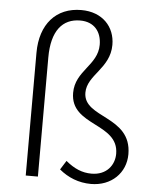

<svg xmlns="http://www.w3.org/2000/svg" viewBox="-56 -853 721 912"><g transform="rotate(5 304.5 -396.5)"><path d="M412 13C509 13 577 -54 577 -143C577 -327 348 -294 348 -417C348 -502 456 -541 456 -654C456 -740 396 -806 295 -806C175 -806 100 -722 100 -585V0H158V-568C158 -696 210 -756 294 -756C361 -756 396 -711 396 -649C396 -551 290 -517 290 -411C290 -252 519 -288 519 -140C519 -86 482 -36 410 -36C366 -36 328 -52 287 -86L260 -43C302 -8 353 13 412 13Z"/></g></svg>

Font: GenYoGothic2 TW L
Style: Regular
Weight: 300
Version: Version 2.100;PS 2.1;hotconv 16.6.51;makeotf.lib2.5.65220 DE